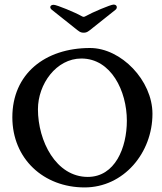

<svg xmlns="http://www.w3.org/2000/svg" viewBox="-20 -808 710 840"><path d="M215 -787C206 -787 200 -783 200 -777C200 -773 202 -769 207 -765L305 -687C325 -671 331 -665 346 -665C361 -665 367 -671 387 -687L485 -765C490 -769 491 -773 491 -777C491 -783 486 -788 477 -788C464 -788 382 -753 356 -738C347 -733 345 -733 336 -738C310 -753 228 -787 215 -787ZM146 -330C146 -440 226 -552 336 -552C466 -552 535 -410 535 -280C535 -161 483 -34 364 -34C225 -34 146 -191 146 -330ZM374 -598C176 -598 34 -484 34 -295C34 -113 171 12 350 12C521 12 647 -139 647 -310C647 -456 510 -598 374 -598Z"/></svg>

Font: EB Garamond SC 08
Style: Regular
Weight: 400
Version: Version 0.016